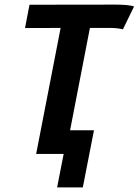

<svg xmlns="http://www.w3.org/2000/svg" viewBox="-20 -667 601 832"><path d="M136.7 0 242.7 -545.9Q187 -545.9 143.3 -545.7Q99.6 -545.4 88.4 -545.4L107.9 -646.5Q133.8 -646.5 282.7 -646.7Q431.6 -647 481.4 -647Q535.2 -647 561 -639.2L512.7 -540Q488.3 -545.9 459 -545.9H369.6L283.7 -102.5H387.2L338.9 145H227.5L255.9 0Z"/></svg>

Font: Fantasque Sans Mono
Style: Bold Italic
Weight: 700
Italic angle: -11°
Monospace: yes
Designer: Jany Belluz
Version: Version 1.7.1